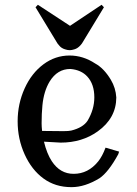

<svg xmlns="http://www.w3.org/2000/svg" viewBox="-20 -770 571 802"><path d="M128.4 -739.7 138.2 -750 272.5 -662.1 404.3 -750 414.1 -739.7 322.3 -588.4Q320.8 -585.9 315.4 -580.1Q304.2 -567.9 291 -564Q279.3 -560.5 272.5 -560.5H271.5H270Q262.2 -560.5 251.5 -564Q235.8 -568.8 227.1 -580.1Q221.2 -586.9 220.2 -588.4ZM53.7 -263.2Q53.7 -336.4 83 -400.9Q111.8 -464.4 161.6 -501.5Q210.9 -538.1 270.5 -538.1Q327.1 -538.1 377.4 -504.9Q414.1 -484.9 442.9 -437Q463.4 -402.8 465.8 -362.8Q465.3 -276.4 388.2 -221.2Q322.8 -174.3 233.4 -174.3Q232.4 -174.3 163.6 -178.2Q175.8 -127.9 196.3 -96.7Q231 -43.9 287.1 -43.9H288.1Q348.1 -43.9 390.1 -95.7Q407.2 -116.7 420.9 -153.3L477.5 -136.7Q475.6 -128.9 474.1 -126Q433.1 -50.8 395.5 -25.4Q334.5 11.7 279.3 11.7H277.8Q210.9 11.7 161.6 -24.4Q112.3 -60.5 83 -125Q53.7 -189.5 53.7 -263.2ZM374 -363.3Q374 -418.5 344.7 -450.2Q319.3 -478 274.4 -481.9H273.4Q219.7 -481.9 187.5 -429.7Q163.1 -389.6 157.2 -330.1Q153.8 -295.4 153.8 -254.9Q153.8 -241.2 155.8 -223.1Q200.2 -222.2 244.6 -222.2Q267.6 -222.2 277.3 -224.6Q326.7 -236.8 345.7 -265.6Q374 -313 374 -363.3Z"/></svg>

Font: Modern Antiqua
Style: Regular
Weight: 500
Version: Version 1.0